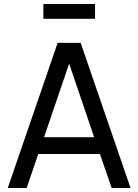

<svg xmlns="http://www.w3.org/2000/svg" viewBox="-20 -933 686 953"><path d="M195.3 -839.8V-913.1H451.7V-839.8ZM380.4 -720.2 627.9 0H534.2L476.1 -168.5H169.9L112.3 0H18.6L266.1 -720.2ZM198.7 -252H447.3L323.2 -617.2Z"/></svg>

Font: Vela Sans Med
Style: Regular
Weight: 500
Designer: Principal design: Mikhail Sharanda - project Manrope.
Design modification: Ravid Balaliev
Foundry: Mikhail Sharanda
Version: Version 1.001